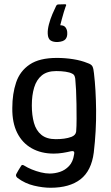

<svg xmlns="http://www.w3.org/2000/svg" viewBox="-20 -751 524 905"><path d="M38 -242Q38 -309 56 -362.5Q74 -416 120 -447Q166 -478 248 -478Q287 -478 325 -472Q363 -466 392 -454Q411 -448 416 -437.5Q421 -427 423 -405Q432 -329 433 -231.5Q434 -134 422 -32Q411 54 359.5 94Q308 134 218 134Q182 134 140 124Q98 114 63 88Q58 84 56 79Q54 74 57 69Q60 63 66.5 52Q73 41 77 35Q81 27 85 26.5Q89 26 95 30Q109 39 129.5 47.5Q150 56 172.5 61.5Q195 67 214 67Q239 67 263 59Q287 51 305.5 31.5Q324 12 329 -22Q329 -24 329.5 -25.5Q330 -27 330 -28Q331 -35 327 -37.5Q323 -40 314 -38Q298 -34 276.5 -30.5Q255 -27 233 -27Q174 -27 129.5 -52Q85 -77 61 -125Q37 -173 38 -242ZM130 -254Q130 -208 140 -172Q150 -136 175 -115.5Q200 -95 243 -95Q263 -95 282 -97.5Q301 -100 317 -106Q337 -114 339 -131Q341 -156 341 -190.5Q341 -225 340.5 -260.5Q340 -296 338.5 -326.5Q337 -357 335 -376Q335 -382 332 -391Q329 -400 320 -404Q309 -410 289 -413Q269 -416 245 -416Q202 -416 177 -395.5Q152 -375 141 -338.5Q130 -302 130 -254ZM205 -592Q204 -611 210.5 -636Q217 -661 227 -684.5Q237 -708 245 -724Q248 -729 253 -730Q261 -730 270.5 -730.5Q280 -731 288 -731Q292 -730 292 -727.5Q292 -725 289 -719Q286 -711 281 -694.5Q276 -678 271.5 -661Q267 -644 264 -632Q282 -632 289.5 -621Q297 -610 297 -596Q298 -577 288.5 -566Q279 -555 253 -553Q232 -552 219 -560Q206 -568 205 -592Z"/></svg>

Font: Glory Thin Medium
Style: Regular
Weight: 500
Version: Version 1.011